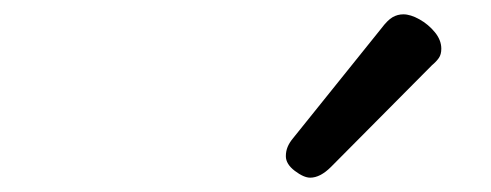

<svg xmlns="http://www.w3.org/2000/svg" viewBox="-20 -864 685 268"><path d="M413 -616Q404 -616 391.5 -625.5Q379 -635 379 -646Q379 -653 381.5 -659Q384 -665 389 -671L512 -824Q521 -836 528 -840Q535 -844 543 -844Q553 -844 565.5 -837Q578 -830 587 -819Q596 -808 596 -796Q596 -788 592.5 -783Q589 -778 583 -773L442 -631Q427 -616 413 -616Z"/></svg>

Font: Playwrite DK Loopet
Style: Regular
Weight: 400
Designer: Veronika Burian, José Scaglione
Foundry: TypeTogether
Version: Version 1.002